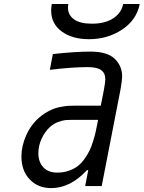

<svg xmlns="http://www.w3.org/2000/svg" viewBox="-20 -937 724 967"><path d="M474 -333.3H346.4Q322.3 -333.3 308.6 -332Q294.9 -330.7 272.8 -322.6Q250.7 -314.5 232.4 -298.2Q206.4 -274.7 189.8 -238.9Q173.2 -203.1 173.2 -165.4Q173.2 -121.7 197.9 -94.7Q222.7 -67.7 268.2 -67.7Q299.5 -67.7 325.8 -76.8Q352.2 -85.9 370.8 -99.9Q389.3 -113.9 404.9 -135.7Q420.6 -157.6 430 -176.8Q439.5 -196 447.9 -222.7Q456.4 -249.3 460.3 -266.3Q464.2 -283.2 468.8 -306.6ZM436.2 -677.1Q518.2 -677.1 556 -642.6Q595.1 -606.1 595.1 -552.1Q595.1 -532.6 587.2 -487.6L492.2 0H408.9L424.5 -80.1H418Q334.6 10.4 237.6 10.4Q171.2 10.4 129.6 -33.5Q87.9 -77.5 87.9 -148.4Q87.9 -201.8 112.3 -256.2Q136.7 -310.5 179.7 -347Q204.4 -367.2 230.5 -380.2Q256.5 -393.2 282.9 -398.1Q309.2 -403 324.2 -404Q339.2 -404.9 361.3 -404.9H487.6L503.3 -484.4Q510.4 -524.7 510.4 -537.1Q510.4 -568.4 489.9 -583.7Q469.4 -599 421.2 -599Q343.1 -599 231.1 -585.3L246.1 -664.7Q356.1 -677.1 436.2 -677.1ZM600.3 -916.7H683.6Q668 -836.6 595.1 -788.1Q522.1 -739.6 427.7 -739.6Q343.8 -739.6 290.7 -778.6Q237.6 -817.7 237.6 -884.1Q237.6 -898.4 240.9 -916.7H324.2Q322.3 -906.9 322.3 -898.4Q322.3 -862 352.5 -839.8Q382.8 -817.7 442.7 -817.7Q509.8 -817.7 550.8 -845.1Q591.8 -872.4 600.3 -916.7Z"/></svg>

Font: Monoid
Style: Italic
Weight: 400
Width: 4
Italic angle: -11°
Monospace: yes
Version: Version 0.61